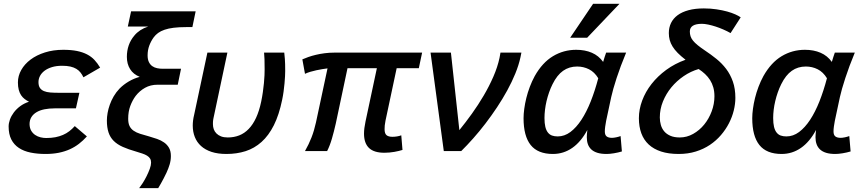

<svg xmlns="http://www.w3.org/2000/svg" viewBox="-20 -786 4505 999"><path d="M432.1 -76.2Q412.6 -54.7 390.9 -37.8Q369.1 -21 343.3 -9.3Q317.4 2.4 286.1 8.8Q254.9 15.1 216.8 15.1Q174.3 15.1 138.9 7.8Q103.5 0.5 78.1 -16.4Q52.7 -33.2 38.8 -60.5Q24.9 -87.9 24.9 -127.9Q24.9 -145 31.7 -164.1Q38.6 -183.1 51.8 -200.7Q64.9 -218.3 84.7 -233.2Q104.5 -248 130.9 -256.8Q118.7 -262.7 108.2 -270.8Q97.7 -278.8 89.8 -290.5Q82 -302.2 77.6 -318.6Q73.2 -335 73.2 -356.9Q73.2 -391.1 90.6 -421.9Q107.9 -452.6 139.2 -476.1Q170.4 -499.5 213.9 -513.2Q257.3 -526.9 309.1 -526.9Q350.1 -526.9 380.4 -520.8Q410.6 -514.6 433.1 -502.9Q455.6 -491.2 471.7 -473.9Q487.8 -456.5 501 -434.1L414.1 -383.8Q407.7 -397.5 398.9 -408.7Q390.1 -419.9 377.2 -427.7Q364.3 -435.5 346.2 -439.7Q328.1 -443.8 303.2 -443.8Q273.4 -443.8 250.5 -436.8Q227.5 -429.7 211.9 -418Q196.3 -406.2 188.2 -390.9Q180.2 -375.5 180.2 -358.9Q180.2 -339.8 187.5 -328.9Q194.8 -317.9 208.7 -312Q222.7 -306.2 242.2 -304.7Q261.7 -303.2 286.1 -303.2H393.1L375 -222.2H264.2Q235.4 -222.2 211.2 -217.3Q187 -212.4 169.9 -202.1Q152.8 -191.9 143.3 -176.5Q133.8 -161.1 133.8 -140.1Q134.3 -119.6 142.3 -106Q150.4 -92.3 163.1 -83.7Q175.8 -75.2 190.9 -71.5Q206.1 -67.9 220.2 -67.9Q246.6 -67.9 268.1 -72Q289.6 -76.2 307.6 -84Q325.7 -91.8 340.6 -103.3Q355.5 -114.7 369.1 -129.9Z M645 -647.9 662.1 -727.1H998L981 -645H948.2Q911.1 -645 883.8 -641.6Q856.4 -638.2 836.4 -631.3Q816.4 -624.5 802.7 -614.5Q789.1 -604.5 779.8 -591.8Q765.6 -572.3 756.8 -548.8Q748 -525.4 748 -498Q748 -477.1 754.6 -463.4Q761.2 -449.7 772.2 -441.9Q783.2 -434.1 797.4 -431.2Q811.5 -428.2 827.1 -428.2H921.9L904.8 -345.2H799.8Q763.2 -345.2 734.9 -329.3Q706.5 -313.5 686 -287.1Q668.9 -264.2 658 -234.9Q647 -205.6 647 -168Q647 -144.5 654.1 -130.1Q661.1 -115.7 675 -106Q689 -96.2 709.2 -89.8Q729.5 -83.5 755.9 -76.2Q776.9 -70.3 797.1 -63.2Q817.4 -56.2 833.5 -44.9Q849.6 -33.7 859.4 -16.8Q869.1 0 869.1 25.9Q869.1 47.9 862.8 69.3Q856.4 90.8 846.2 112.8Q838.9 128.4 831.3 142.8Q823.7 157.2 817.4 168.5Q810.1 181.6 803.2 192.9H704.1Q711.9 183.1 722.7 166.3Q733.4 149.4 742.9 130.4Q752.4 111.3 759.3 92.5Q766.1 73.7 766.1 60.1Q766.1 47.4 760.7 38.8Q755.4 30.3 745.1 23.9Q734.9 17.6 720.7 12.9Q706.5 8.3 689 2.9Q647.9 -8.8 618.9 -21.7Q589.8 -34.7 571.5 -53Q553.2 -71.3 544.7 -96.9Q536.1 -122.6 536.1 -159.2Q536.1 -177.2 539.8 -198.2Q543.5 -219.2 551.3 -241.2Q559.1 -263.2 571.5 -284.7Q584 -306.2 602.1 -325.2Q623 -346.2 649.9 -362.1Q676.8 -377.9 707 -386.2Q673.8 -399.4 657 -426.3Q640.1 -453.1 640.1 -490.2Q640.1 -522 649.7 -549.8Q659.2 -577.6 679.2 -601.1Q691.9 -616.7 710.2 -628.7Q728.5 -640.6 751 -647.9Z M1059.1 -512.2H1163.1L1093.3 -183.1Q1091.8 -176.8 1090.8 -171.6Q1089.8 -166.5 1089.1 -161.9Q1088.4 -157.2 1088.1 -152.1Q1087.9 -147 1087.9 -140.1Q1087.9 -126 1092.3 -113.5Q1096.7 -101.1 1106.2 -91.6Q1115.7 -82 1130.1 -76.4Q1144.5 -70.8 1165 -70.8Q1197.3 -70.8 1224.6 -81.5Q1252 -92.3 1273.9 -115Q1295.9 -137.7 1312.3 -172.9Q1328.6 -208 1338.9 -256.8Q1344.2 -282.2 1347.7 -306.9Q1351.1 -331.5 1353.3 -353.8Q1355.5 -376 1356.2 -394.3Q1356.9 -412.6 1356.9 -424.8Q1356.9 -458 1356.2 -478Q1355.5 -498 1354 -512.2H1459Q1460.4 -501.5 1462.2 -479Q1463.9 -456.5 1463.9 -417Q1463.9 -406.2 1463.1 -389.4Q1462.4 -372.6 1460.4 -352.3Q1458.5 -332 1455.6 -310.1Q1452.6 -288.1 1448.2 -267.1Q1432.1 -188.5 1405 -134.5Q1377.9 -80.6 1340.8 -47.4Q1303.7 -14.2 1257.8 0.5Q1211.9 15.1 1158.2 15.1Q1113.3 15.1 1080.3 4.2Q1047.4 -6.8 1025.9 -26.4Q1004.4 -45.9 993.7 -73Q982.9 -100.1 982.9 -132.8Q982.9 -145.5 984.6 -159.4Q986.3 -173.3 990.2 -189Z M2074.2 -5.9Q2066.4 -3.4 2055.4 -0.7Q2044.4 2 2032 4.2Q2019.5 6.3 2006.1 7.6Q1992.7 8.8 1980 8.8Q1925.8 8.8 1899.9 -16.1Q1874 -41 1874 -90.8Q1874 -104.5 1876 -120.1Q1877.9 -135.7 1881.8 -153.8L1940.9 -431.2H1788.1L1727.1 -143.1Q1717.8 -101.6 1707 -64.7Q1696.3 -27.8 1682.1 0H1566.9Q1586.9 -35.2 1600.8 -70.8Q1614.7 -106.4 1624 -148.9L1684.1 -430.2Q1672.4 -428.7 1657.2 -426.3Q1642.1 -423.8 1626 -420.4Q1609.9 -417 1594.5 -412.4Q1579.1 -407.7 1566.9 -401.9L1553.2 -477.1Q1566.4 -482.9 1584.2 -489.3Q1602.1 -495.6 1623.5 -500.7Q1645 -505.9 1669.2 -509Q1693.4 -512.2 1719.2 -512.2H2176.3L2159.2 -431.2H2043.9L1985.8 -158.2Q1982.9 -144.5 1981.9 -133.3Q1981 -122.1 1981 -113.8Q1981 -91.3 1991 -82.8Q2001 -74.2 2022 -74.2Q2033.2 -74.2 2045.7 -76.2Q2058.1 -78.1 2067.9 -82Z M2326.2 -512.2 2370.1 -108.9Q2402.3 -148.4 2435.3 -194.3Q2468.3 -240.2 2496.8 -288.8Q2525.4 -337.4 2547.1 -387.2Q2568.8 -437 2579.1 -484.9L2584 -512.2H2692.9L2688 -487.8Q2679.2 -447.3 2661.4 -403.6Q2643.6 -359.9 2619.4 -315.7Q2595.2 -271.5 2566.2 -227.8Q2537.1 -184.1 2505.9 -143.3Q2474.6 -102.5 2442.4 -66.2Q2410.2 -29.8 2379.9 0H2289.1L2220.2 -512.2Z M3215.8 2Q3206.5 4.9 3195.8 7.3Q3185.1 9.8 3174.3 11.5Q3163.6 13.2 3153.6 14.2Q3143.6 15.1 3136.2 15.1Q3107.9 15.1 3088.4 9Q3068.8 2.9 3056.6 -8.5Q3044.4 -20 3038.8 -35.9Q3033.2 -51.8 3033.2 -71.8Q3033.2 -78.6 3033.9 -88.6Q3034.7 -98.6 3036.1 -109.9Q3002.9 -47.9 2957.5 -16.4Q2912.1 15.1 2856.9 15.1Q2778.3 15.1 2741.2 -31.5Q2704.1 -78.1 2704.1 -170.9Q2704.1 -192.9 2707.8 -220Q2711.4 -247.1 2718.5 -275.9Q2725.6 -304.7 2736.6 -334Q2747.6 -363.3 2762.2 -390.1Q2801.8 -460.4 2857.2 -493.7Q2912.6 -526.9 2978 -526.9Q3023.9 -526.9 3059.6 -511.5Q3095.2 -496.1 3118.2 -463.9Q3122.6 -477.5 3126.2 -490Q3129.9 -502.4 3133.8 -512.2H3237.8Q3208 -440.4 3188.2 -379.6Q3168.5 -318.8 3160.2 -280.8L3133.8 -157.2Q3130.9 -141.6 3128.9 -127.4Q3127 -113.3 3127 -102.1Q3127 -83.5 3136.5 -76.2Q3146 -68.8 3164.1 -68.8Q3172.9 -68.8 3186 -71.5Q3199.2 -74.2 3209 -78.1ZM2881.8 -76.2Q2917 -76.2 2947.8 -99.1Q2978.5 -122.1 3005.1 -162.6Q3031.7 -203.1 3053.7 -258.5Q3075.7 -314 3092.8 -378.9Q3073.2 -411.1 3044.7 -425.5Q3016.1 -439.9 2982.9 -439.9Q2941.4 -439.9 2909.9 -417.7Q2878.4 -395.5 2855 -348.1Q2844.7 -327.6 2836.9 -305.2Q2829.1 -282.7 2823.7 -260Q2818.4 -237.3 2815.7 -214.8Q2813 -192.4 2813 -171.9Q2813 -144.5 2817.4 -126.2Q2821.8 -107.9 2830.6 -96.7Q2839.4 -85.4 2852.1 -80.8Q2864.7 -76.2 2881.8 -76.2ZM3035.2 -589.8H2946.8L3065.9 -766.1H3203.1Z M3546.9 -475.1Q3522.9 -493.7 3506.3 -510.5Q3489.7 -527.3 3479.5 -543.9Q3469.2 -560.5 3464.6 -577.6Q3460 -594.7 3460 -613.8Q3460 -642.6 3471.4 -666.3Q3482.9 -689.9 3505.6 -706.8Q3528.3 -723.6 3562.5 -732.9Q3596.7 -742.2 3642.1 -742.2Q3677.2 -742.2 3708 -737.5Q3738.8 -732.9 3763.4 -726.1Q3788.1 -719.2 3805.9 -711.2Q3823.7 -703.1 3834 -695.8L3781.2 -613.8Q3764.2 -623.5 3744.1 -632.3Q3724.1 -641.1 3703.9 -647.7Q3683.6 -654.3 3664.8 -658.2Q3646 -662.1 3632.3 -662.1Q3569.3 -662.1 3569.3 -622.1Q3569.3 -608.9 3573 -597.4Q3576.7 -585.9 3585.7 -574.7Q3594.7 -563.5 3609.6 -551.3Q3624.5 -539.1 3647 -523.9Q3678.7 -502.9 3707.5 -479.7Q3736.3 -456.5 3758.3 -427.5Q3780.3 -398.4 3793.2 -361.6Q3806.2 -324.7 3806.2 -276.9Q3806.2 -245.1 3797.9 -211.2Q3789.6 -177.2 3772.9 -144.8Q3756.3 -112.3 3731.4 -83.3Q3706.5 -54.2 3673.8 -32.2Q3641.1 -10.3 3600.3 2.4Q3559.6 15.1 3511.2 15.1Q3458.5 15.1 3419.7 2.4Q3380.9 -10.3 3355.2 -34.2Q3329.6 -58.1 3316.9 -92.5Q3304.2 -127 3304.2 -170.9Q3304.2 -216.8 3321.3 -262.7Q3338.4 -308.6 3370.1 -349.1Q3401.9 -389.6 3446.5 -422.4Q3491.2 -455.1 3546.9 -475.1ZM3615.2 -426.8Q3574.2 -415 3537.6 -390.1Q3501 -365.2 3473.4 -331.8Q3445.8 -298.3 3429.4 -258.1Q3413.1 -217.8 3413.1 -174.8Q3413.1 -154.8 3418.5 -136Q3423.8 -117.2 3435.8 -102.8Q3447.8 -88.4 3467.8 -79.6Q3487.8 -70.8 3517.1 -70.8Q3553.7 -70.8 3586.7 -89.4Q3619.6 -107.9 3644 -137.9Q3668.5 -168 3682.9 -206.5Q3697.3 -245.1 3697.3 -285.2Q3697.3 -310.5 3691.4 -331.3Q3685.5 -352.1 3674.6 -369.4Q3663.6 -386.7 3648.4 -400.9Q3633.3 -415 3615.2 -426.8Z M4405.8 2Q4396.5 4.9 4385.7 7.3Q4375 9.8 4364.3 11.5Q4353.5 13.2 4343.5 14.2Q4333.5 15.1 4326.2 15.1Q4297.9 15.1 4278.3 9Q4258.8 2.9 4246.6 -8.5Q4234.4 -20 4228.8 -35.9Q4223.1 -51.8 4223.1 -71.8Q4223.1 -78.6 4223.9 -88.6Q4224.6 -98.6 4226.1 -109.9Q4192.9 -47.9 4147.5 -16.4Q4102.1 15.1 4046.9 15.1Q3968.3 15.1 3931.2 -31.5Q3894 -78.1 3894 -170.9Q3894 -192.9 3897.7 -220Q3901.4 -247.1 3908.4 -275.9Q3915.5 -304.7 3926.5 -334Q3937.5 -363.3 3952.1 -390.1Q3991.7 -460.4 4047.1 -493.7Q4102.5 -526.9 4168 -526.9Q4213.9 -526.9 4249.5 -511.5Q4285.2 -496.1 4308.1 -463.9Q4312.5 -477.5 4316.2 -490Q4319.8 -502.4 4323.7 -512.2H4427.7Q4397.9 -440.4 4378.2 -379.6Q4358.4 -318.8 4350.1 -280.8L4323.7 -157.2Q4320.8 -141.6 4318.8 -127.4Q4316.9 -113.3 4316.9 -102.1Q4316.9 -83.5 4326.4 -76.2Q4335.9 -68.8 4354 -68.8Q4362.8 -68.8 4376 -71.5Q4389.2 -74.2 4398.9 -78.1ZM4071.8 -76.2Q4106.9 -76.2 4137.7 -99.1Q4168.5 -122.1 4195.1 -162.6Q4221.7 -203.1 4243.7 -258.5Q4265.6 -314 4282.7 -378.9Q4263.2 -411.1 4234.6 -425.5Q4206.1 -439.9 4172.9 -439.9Q4131.3 -439.9 4099.9 -417.7Q4068.4 -395.5 4044.9 -348.1Q4034.7 -327.6 4026.9 -305.2Q4019 -282.7 4013.7 -260Q4008.3 -237.3 4005.6 -214.8Q4002.9 -192.4 4002.9 -171.9Q4002.9 -144.5 4007.3 -126.2Q4011.7 -107.9 4020.5 -96.7Q4029.3 -85.4 4042 -80.8Q4054.7 -76.2 4071.8 -76.2Z"/></svg>

Font: Clear Sans Medium
Style: Italic
Weight: 500
Italic angle: -12°
Foundry: Intel Corporation
Version: Version 1.00